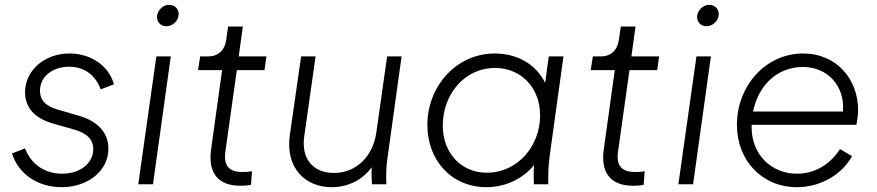

<svg xmlns="http://www.w3.org/2000/svg" viewBox="-20 -765 3640 797"><path d="M236 12C346 12 430 -57 430 -147C430 -220 379 -264 306 -285L220 -310C168 -325 146 -350 146 -389C146 -446 197 -488 267 -488C329 -488 376 -454 398 -394L453 -415C432 -492 358 -543 268 -543C164 -543 84 -472 84 -382C84 -318 124 -273 204 -251L285 -228C341 -213 367 -186 367 -146C367 -87 313 -44 238 -44C166 -44 109 -83 84 -149L30 -128C56 -43 137 12 236 12Z M554 0H615L689 -531H629ZM632 -700C629 -676 646 -656 670 -656C695 -656 718 -676 721 -700C725 -725 707 -745 682 -745C658 -745 636 -725 632 -700Z M977 6C985 6 1007 6 1022 2L1026 -54C1016 -52 999 -51 986 -51C916 -51 909 -94 916 -139L963 -474H1078L1086 -531H971L988 -655H927L919 -600C914 -558 886 -531 846 -531H811L802 -474H902L856 -143C843 -47 886 6 977 6Z M1357 12C1425 12 1486 -19 1523 -71C1522 -49 1522 -27 1524 0H1584C1582 -42 1583 -72 1589 -113L1647 -531H1587L1542 -214C1528 -117 1460 -47 1366 -47C1284 -47 1229 -101 1243 -200L1290 -531H1230L1183 -204C1164 -69 1246 12 1357 12Z M1999 12C2077 12 2150 -22 2197 -80C2195 -52 2195 -28 2196 0H2256C2255 -41 2256 -73 2262 -120L2319 -531H2258L2243 -421C2206 -496 2130 -543 2034 -543C1875 -543 1754 -408 1754 -246C1754 -100 1854 12 1999 12ZM1818 -244C1818 -374 1909 -483 2035 -483C2141 -483 2222 -403 2222 -286C2222 -157 2127 -48 2001 -48C1893 -48 1818 -131 1818 -244Z M2607 6C2615 6 2637 6 2652 2L2656 -54C2646 -52 2629 -51 2616 -51C2546 -51 2539 -94 2546 -139L2593 -474H2708L2716 -531H2601L2618 -655H2557L2549 -600C2544 -558 2516 -531 2476 -531H2441L2432 -474H2532L2486 -143C2473 -47 2516 6 2607 6Z M2796 0H2857L2931 -531H2871ZM2874 -700C2871 -676 2888 -656 2912 -656C2937 -656 2960 -676 2963 -700C2967 -725 2949 -745 2924 -745C2900 -745 2878 -725 2874 -700Z M3288 12C3388 12 3476 -42 3517 -117L3467 -146C3427 -85 3366 -44 3288 -44C3182 -44 3100 -123 3100 -237V-247H3535C3538 -263 3542 -288 3542 -308C3542 -436 3453 -543 3314 -543C3157 -543 3039 -407 3039 -247C3039 -98 3144 12 3288 12ZM3106 -302C3128 -410 3205 -487 3314 -487C3416 -487 3488 -407 3479 -302Z"/></svg>

Font: Mluvka Light
Style: Italic
Weight: 300
Italic angle: -8°
Designer: Modified by Jiří Krblich, Original typeface by Gumpita Rahayu
Foundry: Gumpita Rahayu & Jiří Krblich
Version: Version 2.000;Glyphs 3.1.1 (3134)